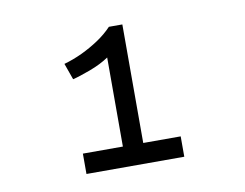

<svg xmlns="http://www.w3.org/2000/svg" viewBox="-52 -890 664 520"><g transform="rotate(-10 280.0 -630.0)"><path d="M147 -439V-495H257V-740Q235 -725 204 -713.5Q173 -702 156 -698L140 -743Q165 -750 189.5 -761.5Q214 -773 236.5 -788Q259 -803 276 -821H313V-495H416V-439Z"/></g></svg>

Font: Ubuntu Sans Mono
Style: Regular
Weight: 400
Monospace: yes
Designer: Dalton Maag Ltd
Foundry: Dalton Maag Ltd
Version: Version 1.006